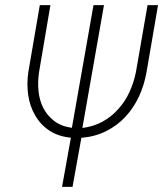

<svg xmlns="http://www.w3.org/2000/svg" viewBox="-20 -731 638 751"><path d="M302.2 -230.5 386.7 -710.9H345.7L261.2 -231Q219.7 -236.8 192.4 -257.6Q165 -278.3 149.4 -308.6Q134.3 -338.4 130.6 -375Q127 -411.6 132.8 -449.2L177.2 -710.9H135.7L90.8 -449.2Q84 -402.8 90.3 -359.1Q96.7 -315.4 117.2 -280.3Q137.2 -244.6 172.1 -220.9Q207 -197.3 257.3 -192.4L222.7 0H263.7L298.3 -191.9Q351.6 -196.3 395 -218Q438.5 -239.7 470.7 -274.4Q502.9 -309.1 523.7 -353.8Q544.4 -398.4 553.2 -449.2L598.1 -710.9H557.1L511.7 -449.2Q503.4 -408.2 486.3 -370.8Q469.2 -333.5 442.4 -304.2Q416 -274.4 380.9 -255.1Q345.7 -235.8 302.2 -230.5Z"/></svg>

Font: Roboto Mono ExtraLight
Style: Italic
Weight: 250
Italic angle: -10°
Monospace: yes
Designer: Google
Version: Version 3.000